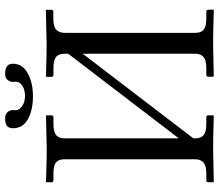

<svg xmlns="http://www.w3.org/2000/svg" viewBox="-72 -772 845 741"><g transform="rotate(-90 350.5 -401.5)"><path d="M475.1 -774.4Q475.1 -737.3 438.2 -717Q401.4 -696.8 349.6 -696.8Q296.4 -696.8 261.2 -716.3Q226.1 -735.8 226.1 -773.4Q226.1 -790 235.1 -797.1Q244.1 -804.2 264.6 -804.2Q279.8 -804.2 288.1 -794.9Q296.4 -785.6 296.4 -772.9Q296.4 -772 295.9 -768.8Q295.4 -765.6 295.4 -765.1Q295.4 -750 311 -738.8Q326.7 -727.5 350.6 -727.5Q374 -727.5 389.9 -737.5Q405.8 -747.6 405.8 -764.2Q405.8 -764.6 405.3 -768.6Q404.8 -772.5 404.8 -773.4Q404.8 -785.6 412.8 -794.9Q420.9 -804.2 436.5 -804.2Q475.1 -804.2 475.1 -774.4ZM594.2 -574.2V-71.3Q594.2 -47.9 606.9 -37.8Q619.6 -27.8 648.9 -27.8H675.3Q683.6 -27.8 683.6 -19.5V-1L681.6 1Q594.7 -1.5 555.7 -1.5L426.8 1L424.8 -1V-19.5Q424.8 -27.8 432.6 -27.8H459Q488.8 -27.8 501.2 -38.6Q513.7 -49.3 513.7 -71.3V-504.9L187 -77.6V-71.8Q187 -48.3 199.5 -38.1Q211.9 -27.8 241.7 -27.8H268.1Q275.9 -27.8 275.9 -19.5V-1L273.9 1Q187.5 -1.5 148.4 -1.5L19.5 1L17.6 -1V-19.5Q17.6 -27.8 25.4 -27.8H51.8Q81.5 -27.8 94 -38.8Q106.4 -49.8 106.4 -71.8V-574.7Q106.4 -598.1 94 -607.9Q81.5 -617.7 51.8 -617.7H25.4Q17.6 -617.7 17.6 -626V-644.5L19.5 -646.5Q106.4 -643.6 145.5 -643.6L273.9 -646.5L275.9 -644.5V-626Q275.9 -617.7 268.1 -617.7H241.7Q211.9 -617.7 199.5 -607.2Q187 -596.7 187 -574.7V-133.8L513.7 -561V-574.2Q513.7 -597.7 501 -607.7Q488.3 -617.7 459 -617.7H432.6Q424.3 -617.7 424.3 -626V-644.5L426.3 -646.5Q513.2 -644 552.2 -644L681.2 -647L683.1 -645V-626.5Q683.1 -618.2 675.3 -618.2H648.9Q619.1 -618.2 606.7 -607.2Q594.2 -596.2 594.2 -574.2Z"/></g></svg>

Font: Libertinage
Style: b
Weight: 400
Designer: OSP
Foundry: OSP
Version: Version 1.0; 2008; OFL relea